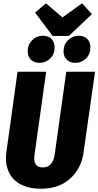

<svg xmlns="http://www.w3.org/2000/svg" viewBox="-20 -1132 599 1170"><path d="M480 -1111.8 540 -1045.9 399.9 -913.1H300.8L193.8 -1055.2L259.8 -1111.8L360.8 -1025.9ZM221.2 -749Q187.5 -749 168.2 -768.3Q148.9 -787.6 148.9 -819.8Q148.9 -859.9 176 -887Q203.1 -914.1 241.2 -914.1Q274.9 -914.1 293.9 -894.5Q313 -875 313 -842.8Q313 -802.7 286.1 -775.9Q259.3 -749 221.2 -749ZM439 -749Q405.8 -749 386.5 -768.6Q367.2 -788.1 367.2 -819.8Q367.2 -859.9 394 -887Q420.9 -914.1 459 -914.1Q492.7 -914.1 511.7 -894.5Q530.8 -875 530.8 -842.8Q530.8 -802.7 504.2 -775.9Q477.5 -749 439 -749ZM559.1 -694.8 488.8 -200.2Q475.1 -105 407.2 -43.5Q339.4 18.1 229 18.1Q169.4 18.1 124.8 0.2Q80.1 -17.6 55.4 -48.6Q30.8 -79.6 21.5 -119.6Q12.2 -159.7 19 -206.1L86.9 -694.8H261.2L189.9 -185.1Q185.1 -151.9 197 -131.8Q209 -111.8 240.2 -111.8Q272.5 -111.8 290.3 -133.1Q308.1 -154.3 313 -188L383.8 -694.8Z"/></svg>

Font: Fira Sans Compressed ExtraBold
Style: Italic
Weight: 800
Width: 3
Italic angle: -8°
Designer: Carrois Corporate & Edenspiekermann AG
Foundry: Carrois Corporate GbR & Edenspiekermann AG
Version: Version 4.203;PS 004.203;hotconv 1.0.88;makeotf.lib2.5.64775